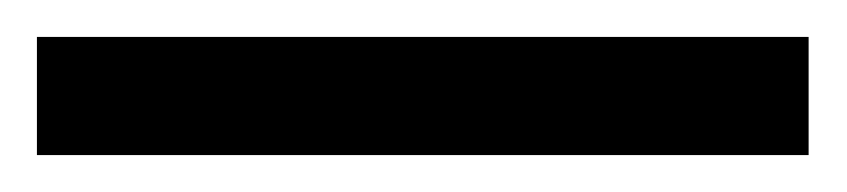

<svg xmlns="http://www.w3.org/2000/svg" viewBox="-20 38 459 104"><path d="M0 58H418V122H0Z"/></svg>

Font: Pragati Narrow
Style: Bold
Weight: 700
Designer: Hector Gatti, Marcela Romero, Pablo Cosgaya and Nicolas Silva
Foundry: Omnibus-Type
Version: Version 1.010; ttfautohint (v1.3)